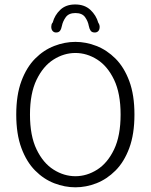

<svg xmlns="http://www.w3.org/2000/svg" viewBox="-20 -808 659 839"><path d="M309.5 10.5Q263 10.5 217 -7.2Q171 -25 133.5 -62.8Q96 -100.5 73.5 -161.2Q51 -222 51 -307.5Q51 -393 73.5 -453.5Q96 -514 133.5 -551.8Q171 -589.5 217 -607.2Q263 -625 309.5 -625Q356 -625 401.5 -607.2Q447 -589.5 484.8 -551.8Q522.5 -514 545 -453.5Q567.5 -393 567.5 -307.5Q567.5 -222 545 -161.2Q522.5 -100.5 484.8 -62.8Q447 -25 401.5 -7.2Q356 10.5 309.5 10.5ZM309.5 -38Q359.5 -38 404.8 -66.8Q450 -95.5 478.5 -155Q507 -214.5 507 -307.5Q507 -400 478.5 -459.5Q450 -519 404.8 -547.8Q359.5 -576.5 309.5 -576.5Q259.5 -576.5 214 -547.8Q168.5 -519 139.8 -459.5Q111 -400 111 -307.5Q111 -214.5 139.8 -155Q168.5 -95.5 214 -66.8Q259.5 -38 309.5 -38ZM394 -666Q381.5 -666 376 -674Q370.5 -682 368 -695Q364.5 -715 351.8 -733Q339 -751 309.5 -751Q280.5 -751 267.5 -733Q254.5 -715 250.5 -695Q248 -681.5 242.5 -673.8Q237 -666 225 -666Q215.5 -666 209.8 -672.8Q204 -679.5 204 -691Q204 -695.5 205.2 -700.5Q206.5 -705.5 210.5 -710Q219 -742 243.5 -765.2Q268 -788.5 308.5 -788.5Q349.5 -788.5 375 -764.8Q400.5 -741 409.5 -708.5Q412.5 -704.5 414 -699.8Q415.5 -695 415.5 -690.5Q415.5 -679 409.8 -672.5Q404 -666 394 -666Z"/></svg>

Font: Sono ExtraLight Monospace Light
Style: Regular
Weight: 300
Version: Version 2.112